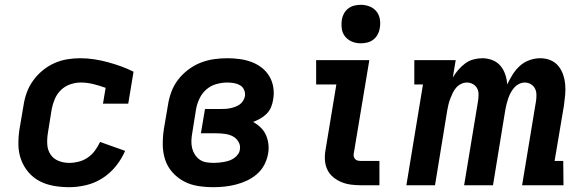

<svg xmlns="http://www.w3.org/2000/svg" viewBox="-20 -770 2440 798"><path d="M268 8Q235 8 203.5 2.5Q172 -3 145 -17Q118 -31 98 -54.5Q78 -78 67.5 -107Q57 -136 56.5 -168Q56 -200 61 -233L78 -333Q82 -360 91.5 -386Q101 -412 118 -435.5Q135 -459 157.5 -477.5Q180 -496 206 -507.5Q232 -519 259 -523.5Q286 -528 313 -528Q343 -528 372 -523.5Q401 -519 428.5 -511.5Q456 -504 482.5 -494.5Q509 -485 535 -472L513 -339H408L419 -405Q394 -414 368 -420.5Q342 -427 315 -427Q294 -427 272 -419.5Q250 -412 233.5 -396Q217 -380 208 -359Q199 -338 195 -317L179 -217Q175 -193 176.5 -169.5Q178 -146 190 -128Q202 -110 223 -101.5Q244 -93 268 -93Q287 -93 307 -98Q327 -103 344.5 -115Q362 -127 374.5 -144Q387 -161 396 -180L500 -143Q486 -110 462 -80Q438 -50 406 -29.5Q374 -9 338 -0.5Q302 8 268 8Z M867 8Q834 8 802.5 3Q771 -2 744 -16.5Q717 -31 696.5 -54Q676 -77 666.5 -106Q657 -135 656.5 -167.5Q656 -200 661 -233L678 -333Q682 -360 692 -387.5Q702 -415 720 -438.5Q738 -462 762.5 -480.5Q787 -499 814 -509.5Q841 -520 869 -524Q897 -528 925 -528Q951 -528 976.5 -524.5Q1002 -521 1025 -512.5Q1048 -504 1067.5 -489Q1087 -474 1099.5 -453Q1112 -432 1116 -406.5Q1120 -381 1115 -355Q1113 -340 1106.5 -324.5Q1100 -309 1088 -297Q1076 -285 1061.5 -277Q1047 -269 1032 -263Q1049 -254 1063 -240.5Q1077 -227 1085 -209.5Q1093 -192 1095.5 -171.5Q1098 -151 1094 -130Q1090 -107 1078.5 -85Q1067 -63 1048 -46.5Q1029 -30 1006.5 -19.5Q984 -9 960.5 -3Q937 3 913.5 5.5Q890 8 867 8ZM868 -93Q879 -93 889.5 -94Q900 -95 911 -97Q922 -99 932.5 -102.5Q943 -106 952.5 -112.5Q962 -119 969 -128.5Q976 -138 977 -149Q980 -166 971 -181Q962 -196 947.5 -203.5Q933 -211 915 -213.5Q897 -216 879 -216H815L832 -317H896Q906 -317 916 -317.5Q926 -318 936 -320Q946 -322 956 -325.5Q966 -329 975 -335Q984 -341 990 -350.5Q996 -360 998 -370Q1000 -384 994.5 -396.5Q989 -409 978 -415.5Q967 -422 953 -424.5Q939 -427 925 -427Q902 -427 879 -420.5Q856 -414 838 -398.5Q820 -383 809.5 -361Q799 -339 795 -317L779 -217Q776 -201 775.5 -185Q775 -169 778.5 -154.5Q782 -140 790 -127.5Q798 -115 810 -106.5Q822 -98 837.5 -95.5Q853 -93 868 -93Z M1482 0Q1461 0 1440 -2.5Q1419 -5 1399.5 -13Q1380 -21 1364.5 -34Q1349 -47 1340.5 -65Q1332 -83 1330.5 -104Q1329 -125 1333 -147L1378 -419H1294V-520H1515L1450 -130Q1449 -124 1451 -117.5Q1453 -111 1458 -107Q1463 -103 1469 -102Q1475 -101 1482 -101H1557V0ZM1479 -590Q1460 -590 1443 -597Q1426 -604 1414.5 -618Q1403 -632 1400.5 -651Q1398 -670 1401 -689Q1403 -702 1410 -714.5Q1417 -727 1428.5 -735.5Q1440 -744 1453.5 -747Q1467 -750 1480 -750Q1499 -750 1516.5 -743Q1534 -736 1545 -722Q1556 -708 1559 -689Q1562 -670 1558 -651Q1556 -638 1549 -625.5Q1542 -613 1530.5 -604.5Q1519 -596 1505.5 -593Q1492 -590 1479 -590Z M1669 0 1738 -419H1702V-520H1874L1862 -448Q1872 -465 1885 -480Q1898 -495 1913.5 -506.5Q1929 -518 1948 -523Q1967 -528 1985 -528Q2007 -528 2027 -520Q2047 -512 2060 -496.5Q2073 -481 2080 -460.5Q2087 -440 2088 -419Q2098 -440 2110.5 -460Q2123 -480 2140.5 -496Q2158 -512 2180.5 -520Q2203 -528 2225 -528Q2248 -528 2267.5 -520Q2287 -512 2300 -496.5Q2313 -481 2320 -461Q2327 -441 2329 -419.5Q2331 -398 2329 -376Q2327 -354 2324 -332L2285 -101H2321L2322 0H2150L2208 -351Q2210 -365 2209.5 -378.5Q2209 -392 2203 -403Q2197 -414 2185.5 -420.5Q2174 -427 2161 -427Q2149 -427 2137 -421Q2125 -415 2116.5 -405Q2108 -395 2102 -383.5Q2096 -372 2092 -360Q2088 -348 2085 -336Q2082 -324 2080 -312L2029 0H1909L1967 -351Q1969 -365 1969 -378.5Q1969 -392 1963 -403Q1957 -414 1945.5 -420.5Q1934 -427 1920 -427Q1908 -427 1896 -421Q1884 -415 1875.5 -405Q1867 -395 1861.5 -383.5Q1856 -372 1851.5 -360Q1847 -348 1844 -336Q1841 -324 1839 -312L1788 0Z"/></svg>

Font: Iosevka Etoile
Style: Bold Italic
Weight: 700
Italic angle: -9°
Designer: Belleve Invis
Foundry: Belleve Invis
Version: Version 28.1.0; ttfautohint (v1.8.4)